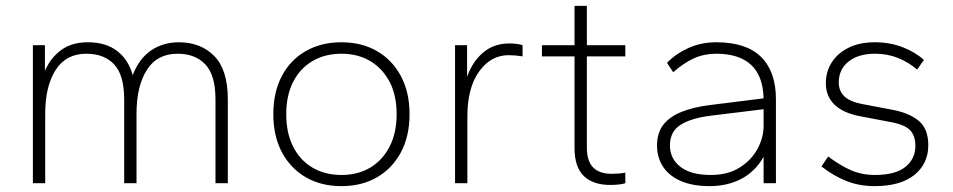

<svg xmlns="http://www.w3.org/2000/svg" viewBox="-20 -624 3245 654"><path d="M92 0V-470H133V-383Q153 -428 189 -454Q225 -480 279 -480Q341 -480 379.5 -450Q418 -420 432 -368Q454 -425 495 -452.5Q536 -480 589 -480Q664 -480 710 -433Q756 -386 756 -286V0H714V-285Q714 -368 679.5 -404.5Q645 -441 585 -441Q515 -441 480 -385.5Q445 -330 445 -237V0H403V-285Q403 -368 369 -404.5Q335 -441 274 -441Q205 -441 169.5 -385.5Q134 -330 134 -237V0Z M1143 10Q1074 10 1022 -20Q970 -50 940.5 -105Q911 -160 911 -235Q911 -310 940 -365Q969 -420 1021.5 -450Q1074 -480 1143 -480Q1212 -480 1264 -450Q1316 -420 1345.5 -365Q1375 -310 1375 -235Q1375 -160 1345.5 -105Q1316 -50 1264 -20Q1212 10 1143 10ZM1143 -28Q1199 -28 1241 -53Q1283 -78 1307 -124.5Q1331 -171 1331 -235Q1331 -300 1307 -345.5Q1283 -391 1241 -416Q1199 -441 1143 -441Q1087 -441 1044.5 -416Q1002 -391 978.5 -345Q955 -299 955 -235Q955 -171 978.5 -124.5Q1002 -78 1044.5 -53Q1087 -28 1143 -28Z M1530 0V-470H1571V-363Q1591 -417 1627.5 -446.5Q1664 -476 1714 -476Q1728 -476 1740 -474.5Q1752 -473 1760 -470V-432Q1748 -434 1736 -435Q1724 -436 1712 -436Q1652 -436 1612 -380.5Q1572 -325 1572 -227V0Z M2059 6Q2000 6 1968.5 -24.5Q1937 -55 1937 -120V-432H1826V-470H1937V-604H1979V-470H2110V-432H1979V-122Q1979 -75 2000.5 -53.5Q2022 -32 2063 -32Q2075 -32 2088.5 -33Q2102 -34 2110 -36V0Q2102 3 2087.5 4.5Q2073 6 2059 6Z M2397 10Q2340 10 2300 -7Q2260 -24 2239 -55.5Q2218 -87 2218 -128Q2218 -171 2239 -198.5Q2260 -226 2300.5 -242.5Q2341 -259 2397 -266L2581 -289Q2579 -366 2538 -403.5Q2497 -441 2420 -441Q2379 -441 2345 -426Q2311 -411 2273 -378L2252 -410Q2282 -441 2325 -460.5Q2368 -480 2420 -480Q2522 -480 2572.5 -430Q2623 -380 2623 -286V0H2581V-90Q2553 -40 2505.5 -15Q2458 10 2397 10ZM2401 -28Q2459 -28 2499 -53Q2539 -78 2560 -116.5Q2581 -155 2581 -195V-252L2402 -230Q2335 -222 2298.5 -199Q2262 -176 2262 -129Q2262 -83 2298 -55.5Q2334 -28 2401 -28Z M2959 10Q2907 10 2863 -7.5Q2819 -25 2778 -57L2801 -91Q2842 -60 2879 -44Q2916 -28 2960 -28Q3030 -28 3064 -55.5Q3098 -83 3098 -127Q3098 -162 3079.5 -181Q3061 -200 3010 -209L2910 -228Q2852 -239 2822.5 -267.5Q2793 -296 2793 -341Q2793 -379 2812.5 -410.5Q2832 -442 2869.5 -461Q2907 -480 2960 -480Q3011 -480 3054 -463.5Q3097 -447 3127 -420L3104 -387Q3075 -412 3039 -426.5Q3003 -441 2961 -441Q2904 -441 2870.5 -414.5Q2837 -388 2837 -343Q2837 -314 2856.5 -295.5Q2876 -277 2920 -269L3020 -250Q3078 -239 3110 -212Q3142 -185 3142 -129Q3142 -67 3095 -28.5Q3048 10 2959 10Z"/></svg>

Font: Gantari ExtraLight
Style: Regular
Weight: 250
Designer: Anugrah Pasau
Foundry: Lafontype
Version: Version 1.000